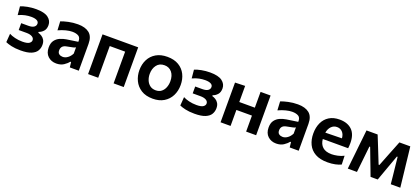

<svg xmlns="http://www.w3.org/2000/svg" viewBox="36 -1380 4951 2262"><g transform="rotate(20 2511.5 -249.0)"><path d="M227 10.5Q159.5 10.5 111.8 -0.5Q64 -11.5 38 -24L46 -131.5Q74.5 -116 118.8 -105Q163 -94 213 -94Q273.5 -94 297.5 -110.8Q321.5 -127.5 321.5 -150.5Q321.5 -178 294.8 -193Q268 -208 225 -208H126.5V-294H216.5Q262.5 -294 285.8 -310.2Q309 -326.5 309 -353Q309 -378.5 283.8 -391.8Q258.5 -405 212.5 -405Q176 -405 137.8 -397.2Q99.5 -389.5 55 -369L45 -475.5Q76.5 -489.5 128.8 -499.8Q181 -510 236.5 -510Q341 -510 389 -473.8Q437 -437.5 437 -381.5Q437 -333 412 -305.5Q387 -278 354.5 -267.5V-257Q377 -251 398.8 -237.5Q420.5 -224 435 -199.8Q449.5 -175.5 449.5 -138.5Q449.5 -97.5 429.5 -63.8Q409.5 -30 361 -9.8Q312.5 10.5 227 10.5Z M675 11.5Q612 11.5 570.2 -27.5Q528.5 -66.5 528.5 -137Q528.5 -193 553.2 -225.8Q578 -258.5 615.5 -274.8Q653 -291 692 -297L834.5 -318Q836.5 -370.5 806.5 -388Q776.5 -405.5 728.5 -405.5Q694 -405.5 650.2 -394.5Q606.5 -383.5 557 -361L551 -471.5Q587.5 -486 643.5 -498.2Q699.5 -510.5 762 -510.5Q853.5 -510.5 904.5 -469.5Q955.5 -428.5 955.5 -335.5V0H843L835.5 -65H825Q804.5 -37.5 767 -13Q729.5 11.5 675 11.5ZM721 -88Q752.5 -88 782.2 -109.8Q812 -131.5 831 -169V-247.5Q821 -240.5 800.2 -235.2Q779.5 -230 723 -219.5Q656 -207.5 656 -147Q656 -114.5 675.8 -101.2Q695.5 -88 721 -88Z M1072 0V-498H1519V0H1392V-397.5H1199V0Z M1885 12.5Q1797 12.5 1739 -24.5Q1681 -61.5 1652.5 -121.5Q1624 -181.5 1624 -251Q1624 -325.5 1654 -384.2Q1684 -443 1741.8 -477Q1799.5 -511 1882.5 -511Q1967.5 -511 2025.2 -476.5Q2083 -442 2112.2 -383.2Q2141.5 -324.5 2141.5 -251Q2141.5 -176 2111.2 -116.5Q2081 -57 2023.5 -22.2Q1966 12.5 1885 12.5ZM1884.5 -92.5Q1927.5 -92.5 1955.8 -115Q1984 -137.5 1998 -173.8Q2012 -210 2012 -251Q2012 -322.5 1977 -364.2Q1942 -406 1884 -406Q1820.5 -406 1787 -361.2Q1753.5 -316.5 1753.5 -251Q1753.5 -210 1768 -173.8Q1782.5 -137.5 1811.8 -115Q1841 -92.5 1884.5 -92.5Z M2408.5 10.5Q2341 10.5 2293.2 -0.5Q2245.5 -11.5 2219.5 -24L2227.5 -131.5Q2256 -116 2300.2 -105Q2344.5 -94 2394.5 -94Q2455 -94 2479 -110.8Q2503 -127.5 2503 -150.5Q2503 -178 2476.2 -193Q2449.5 -208 2406.5 -208H2308V-294H2398Q2444 -294 2467.2 -310.2Q2490.5 -326.5 2490.5 -353Q2490.5 -378.5 2465.2 -391.8Q2440 -405 2394 -405Q2357.5 -405 2319.2 -397.2Q2281 -389.5 2236.5 -369L2226.5 -475.5Q2258 -489.5 2310.2 -499.8Q2362.5 -510 2418 -510Q2522.5 -510 2570.5 -473.8Q2618.5 -437.5 2618.5 -381.5Q2618.5 -333 2593.5 -305.5Q2568.5 -278 2536 -267.5V-257Q2558.5 -251 2580.2 -237.5Q2602 -224 2616.5 -199.8Q2631 -175.5 2631 -138.5Q2631 -97.5 2611 -63.8Q2591 -30 2542.5 -9.8Q2494 10.5 2408.5 10.5Z M2733 0V-498L2858.5 -502V-300H3053.5V-498H3179V0H3053.5V-200.5H2858.5V0Z M3432 11.5Q3369 11.5 3327.2 -27.5Q3285.5 -66.5 3285.5 -137Q3285.5 -193 3310.2 -225.8Q3335 -258.5 3372.5 -274.8Q3410 -291 3449 -297L3591.5 -318Q3593.5 -370.5 3563.5 -388Q3533.5 -405.5 3485.5 -405.5Q3451 -405.5 3407.2 -394.5Q3363.5 -383.5 3314 -361L3308 -471.5Q3344.5 -486 3400.5 -498.2Q3456.5 -510.5 3519 -510.5Q3610.5 -510.5 3661.5 -469.5Q3712.5 -428.5 3712.5 -335.5V0H3600L3592.5 -65H3582Q3561.5 -37.5 3524 -13Q3486.5 11.5 3432 11.5ZM3478 -88Q3509.5 -88 3539.2 -109.8Q3569 -131.5 3588 -169V-247.5Q3578 -240.5 3557.2 -235.2Q3536.5 -230 3480 -219.5Q3413 -207.5 3413 -147Q3413 -114.5 3432.8 -101.2Q3452.5 -88 3478 -88Z M4075.5 12.5Q3981.5 12.5 3921.5 -21.5Q3861.5 -55.5 3833 -115Q3804.5 -174.5 3804.5 -251Q3804.5 -327 3831.8 -385.8Q3859 -444.5 3912 -477.5Q3965 -510.5 4042 -510.5Q4141.5 -510.5 4197.8 -456Q4254 -401.5 4254 -292.5Q4254 -254.5 4250 -227H3932Q3937.5 -164 3976.2 -128.8Q4015 -93.5 4090 -93.5Q4121.5 -93.5 4163.5 -102.2Q4205.5 -111 4241 -129.5L4245 -20.5Q4216.5 -6.5 4173.2 3Q4130 12.5 4075.5 12.5ZM4043 -417Q4001.5 -417 3972.2 -387.2Q3943 -357.5 3934.5 -307.5L4141.5 -311.5Q4138 -361 4111 -389Q4084 -417 4043 -417Z M4328 0Q4334 -54 4339.5 -107Q4345 -159.5 4351 -212L4358 -280Q4364 -334 4370 -389Q4375.5 -444 4381.5 -498H4521Q4538 -456 4555 -414Q4571.5 -372 4588.5 -330.5L4653.5 -167.5H4663.5L4727.5 -330.5Q4744.5 -372.5 4761 -414.5Q4777.5 -456.5 4794 -498H4930.5Q4936.5 -445 4943 -389Q4949 -333 4955 -279.5L4963 -210Q4968.5 -160 4974.5 -107Q4980.5 -54 4986.5 0H4867Q4862 -50.5 4856.8 -101.5Q4851.5 -152.5 4846 -202.5L4832.5 -331H4823L4773.5 -194.5Q4756 -146 4738.5 -97.5Q4721 -49 4703.5 0H4613.5Q4595 -49 4577 -97Q4558.5 -145 4540.5 -192.5L4488 -331H4478.5L4465 -205Q4459.5 -153.5 4454 -102.2Q4448.5 -51 4443 0Z"/></g></svg>

Font: Heraclito SemiBold
Style: Regular
Weight: 600
Designer: Kostas Bartsokas (font) & Cristiano Sobral (main changes)
Foundry: Kostas Bartsokas (font) & Cristiano Sobral (main changes)
Version: Version 1.00;July 8, 2020;FontCreator 13.0.0.2655 64-bit